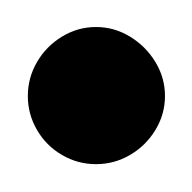

<svg xmlns="http://www.w3.org/2000/svg" viewBox="-20 -850 140 140"><path d="M0.3 -780Q0.3 -766.7 7 -755.2Q13.7 -743.7 25.2 -737Q36.7 -730.3 50 -730.3Q63.3 -730.3 74.8 -737Q86.3 -743.7 93.3 -755.2Q100.3 -766.7 100.3 -780Q100.3 -793.3 93.3 -804.8Q86.3 -816.3 74.8 -823.3Q63.3 -830.3 50 -830.3Q36.7 -830.3 25.2 -823.3Q13.7 -816.3 7 -804.8Q0.3 -793.3 0.3 -780Z"/></svg>

Font: Linefont Thin
Style: Regular
Weight: 100
Monospace: yes
Version: Version 3.002;gftools[0.9.33]